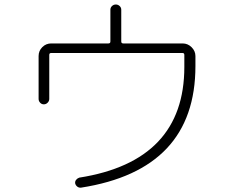

<svg xmlns="http://www.w3.org/2000/svg" viewBox="-20 -820 1040 862"><path d="M153.3 -376V-568.4Q153.3 -591.8 169.9 -608.4Q186.5 -625 210 -625H466.8Q475.6 -625 475.6 -633.8V-776.4Q475.6 -786.1 482.9 -793Q490.2 -799.8 500 -799.8Q509.8 -799.8 517.1 -793Q524.4 -786.1 524.4 -776.4V-633.8Q524.4 -625 533.2 -625H799.8Q823.2 -625 840.3 -607.9Q857.4 -590.8 857.4 -568.4V-523.4Q857.4 -57.6 343.8 22.5Q334 23.4 326.7 17.6Q319.3 11.7 317.4 2.9Q316.4 -5.9 321.8 -12.7Q327.1 -19.5 335.9 -22.5Q807.6 -96.7 807.6 -519.5V-573.2Q807.6 -582 799.8 -582H209Q201.2 -582 201.2 -573.2V-376Q201.2 -366.2 193.8 -358.9Q186.5 -351.6 176.8 -351.6Q167 -351.6 160.2 -358.9Q153.3 -366.2 153.3 -376Z"/></svg>

Font: Rounded Mgen+ 2m light
Style: Regular
Weight: 200
Designer: [Source Han Sans]
Ryoko NISHIZUKA  (kana & ideographs); Paul D. Hunt (Latin, Greek & Cyrillic); Wenlong ZHANG  (bopomofo
Version: Version 1.059.20150602